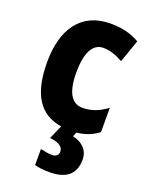

<svg xmlns="http://www.w3.org/2000/svg" viewBox="-149 -637 745 955"><g transform="rotate(20 223.5 -159.5)"><path d="M368 124C368 77 334 42 283 32L293 9C337 4 373 -9 407 -35V-164C366 -133 326 -117 278 -117C221 -117 190 -168 190 -272C190 -377 220 -433 275 -433C310 -433 342 -422 380 -401L422 -521C381 -545 334 -559 268 -559C114 -559 36 -447 36 -272C36 -101 94 -12 211 6L179 79C228 84 250 101 250 125C250 146 236 155 216 155C199 155 176 151 155 146V231C177 237 202 240 233 240C329 240 368 197 368 124Z"/></g></svg>

Font: Noto Sans Gurmukhi UI Condensed ExtraBold
Style: Regular
Weight: 800
Width: 3
Designer: Jelle Bosma - Monotype Design Team
Foundry: Monotype Imaging Inc.
Version: Version 2.004